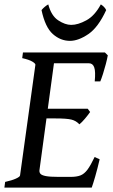

<svg xmlns="http://www.w3.org/2000/svg" viewBox="-21 -854 513 874"><path d="M469.7 -602.1Q466.8 -585.4 460.7 -562.3Q454.6 -539.1 447.8 -517.6Q440.9 -496.1 435.5 -483.4H410.2Q414.6 -528.3 408 -547.1Q401.4 -565.9 384.3 -565.9H202.1L221.7 -615.2H456.5ZM389.2 -344.2Q379.9 -330.6 365.5 -313.5Q351.1 -296.4 340.3 -288.1Q325.7 -304.2 304.2 -309.6Q282.7 -314.9 231.9 -314.9H162.6L178.2 -358.9H378.4ZM432.6 -128.9Q422.9 -86.9 412.4 -50.5Q401.9 -14.2 396.5 0H-1L2.4 -25.9Q33.2 -32.7 51.5 -41Q69.8 -49.3 70.3 -55.7L140.1 -559.1Q140.6 -564.9 126 -573.7Q111.3 -582.5 80.1 -589.4L83.5 -615.2H297.4L293.9 -589.4Q262.7 -585.9 244.6 -581.3Q226.6 -576.7 225.1 -569.3L158.7 -80.1Q157.2 -70.3 162.8 -63.2Q168.5 -56.2 187.5 -52.5Q206.5 -48.8 246.1 -48.8H300.3Q327.6 -48.8 345 -55.4Q362.3 -62 377 -81.5Q391.6 -101.1 409.7 -139.2ZM462.4 -808.1Q426.3 -729.5 381.1 -698.7Q335.9 -668 297.4 -668Q254.4 -668 219.5 -699Q184.6 -730 168 -808.1Q174.8 -816.4 183.1 -823.2Q191.4 -830.1 198.7 -834Q212.4 -782.2 243.9 -761.5Q275.4 -740.7 303.2 -740.7Q334 -740.7 372.1 -761.5Q410.2 -782.2 438 -834Q444.3 -830.1 451.2 -823.7Q458 -817.4 462.4 -808.1Z"/></svg>

Font: Gentium Book Plus
Style: Italic
Weight: 400
Italic angle: -8°
Designer: Victor Gaultney, Annie Olsen, Iska Routamaa, Becca Hirsbrunner
Foundry: SIL International
Version: Version 6.101